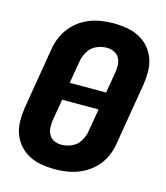

<svg xmlns="http://www.w3.org/2000/svg" viewBox="-112 -829 800 923"><g transform="rotate(15 288.0 -367.5)"><path d="M245 8Q280 8 314.5 2Q349 -4 382.5 -20.5Q416 -37 442.5 -64Q469 -91 483.5 -124Q498 -157 503 -192L554 -497Q559 -530 558.5 -563.5Q558 -597 547 -626.5Q536 -656 515.5 -679.5Q495 -703 466.5 -717.5Q438 -732 405.5 -737.5Q373 -743 340 -743Q306 -743 271 -737Q236 -731 202.5 -714.5Q169 -698 143 -671Q117 -644 102 -611Q87 -578 82 -544L31 -239Q26 -205 26.5 -172Q27 -139 38 -109Q49 -79 70 -55.5Q91 -32 119 -17.5Q147 -3 179.5 2.5Q212 8 245 8ZM209 -412 228 -524Q232 -549 246.5 -573.5Q261 -598 286.5 -609.5Q312 -621 338 -621Q357 -621 374 -613.5Q391 -606 400 -590Q409 -574 410 -555Q411 -536 408 -517L390 -412ZM248 -114Q228 -114 211 -121.5Q194 -129 185 -145Q176 -161 175 -180Q174 -199 177 -219L195 -324H376L357 -212Q353 -186 338.5 -161.5Q324 -137 298.5 -125.5Q273 -114 248 -114Z"/></g></svg>

Font: Iosevka Sparkle Heavy Oblique
Style: Regular
Weight: 900
Italic angle: -9°
Designer: Belleve Invis
Foundry: Belleve Invis
Version: Version 4.5.0; ttfautohint (v1.8.3)